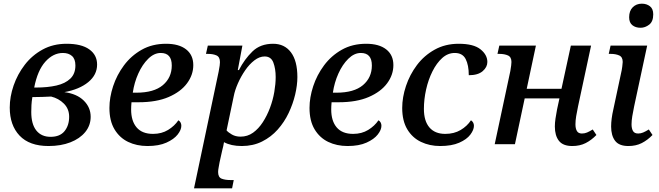

<svg xmlns="http://www.w3.org/2000/svg" viewBox="-20 -784 3586 1044"><path d="M244 10Q140 10 86.5 -46.5Q33 -103 33 -199Q33 -258 54 -319Q75 -380 114.5 -431.5Q154 -483 211.5 -514.5Q269 -546 342 -546Q423 -546 465.5 -515.5Q508 -485 508 -433Q508 -377 460 -337.5Q412 -298 330 -283Q398 -274 435.5 -237Q473 -200 473 -149Q473 -102 443.5 -66Q414 -30 362.5 -10Q311 10 244 10ZM322 -496Q269 -496 226.5 -448.5Q184 -401 166 -308H176Q239 -308 287 -319Q335 -330 362.5 -356.5Q390 -383 390 -428Q390 -463 371.5 -479.5Q353 -496 322 -496ZM255 -40Q306 -40 331 -71Q356 -102 356 -149Q356 -192 327.5 -220.5Q299 -249 258 -259Q237 -258 210.5 -257Q184 -256 156 -256Q152 -232 151 -212.5Q150 -193 150 -175Q150 -109 177.5 -74.5Q205 -40 255 -40Z M782 10Q723 10 676.5 -12.5Q630 -35 602.5 -81Q575 -127 575 -197Q575 -254 595 -315Q615 -376 654 -428.5Q693 -481 750.5 -513.5Q808 -546 883 -546Q953 -546 992 -515.5Q1031 -485 1031 -430Q1031 -377 997 -331Q963 -285 897 -256.5Q831 -228 733 -228H695Q694 -217 693.5 -207Q693 -197 693 -189Q693 -126 723 -91Q753 -56 812 -56Q859 -56 894 -77.5Q929 -99 950 -130Q966 -120 966 -100Q966 -78 946 -52.5Q926 -27 885 -8.5Q844 10 782 10ZM702 -280H721Q817 -280 865.5 -321Q914 -362 914 -428Q914 -496 854 -496Q818 -496 786 -464.5Q754 -433 732 -384Q710 -335 702 -280Z M1035 240 1169 -395Q1173 -414 1174.5 -427.5Q1176 -441 1176 -446Q1176 -474 1157.5 -482.5Q1139 -491 1111 -491H1100L1110 -536H1298L1273 -403H1279Q1310 -463 1353 -504.5Q1396 -546 1465 -546Q1527 -546 1562 -499.5Q1597 -453 1597 -365Q1597 -321 1585 -270Q1573 -219 1549.5 -169.5Q1526 -120 1490 -79.5Q1454 -39 1405 -14.5Q1356 10 1295 10Q1236 10 1198 -11Q1195 9 1188 35L1174 98Q1173 105 1169.5 123Q1166 141 1166 151Q1166 180 1185 187.5Q1204 195 1233 195H1251L1242 240ZM1288 -41Q1326 -41 1356 -62.5Q1386 -84 1409 -119.5Q1432 -155 1448 -197.5Q1464 -240 1471.5 -284Q1479 -328 1479 -365Q1479 -410 1466.5 -443.5Q1454 -477 1419 -477Q1391 -477 1363.5 -456Q1336 -435 1313 -401.5Q1290 -368 1273.5 -330.5Q1257 -293 1251 -261L1212 -75Q1221 -64 1241 -52.5Q1261 -41 1288 -41Z M1870 10Q1811 10 1764.5 -12.5Q1718 -35 1690.5 -81Q1663 -127 1663 -197Q1663 -254 1683 -315Q1703 -376 1742 -428.5Q1781 -481 1838.5 -513.5Q1896 -546 1971 -546Q2041 -546 2080 -515.5Q2119 -485 2119 -430Q2119 -377 2085 -331Q2051 -285 1985 -256.5Q1919 -228 1821 -228H1783Q1782 -217 1781.5 -207Q1781 -197 1781 -189Q1781 -126 1811 -91Q1841 -56 1900 -56Q1947 -56 1982 -77.5Q2017 -99 2038 -130Q2054 -120 2054 -100Q2054 -78 2034 -52.5Q2014 -27 1973 -8.5Q1932 10 1870 10ZM1790 -280H1809Q1905 -280 1953.5 -321Q2002 -362 2002 -428Q2002 -496 1942 -496Q1906 -496 1874 -464.5Q1842 -433 1820 -384Q1798 -335 1790 -280Z M2373 10Q2316 10 2269 -12.5Q2222 -35 2194.5 -81Q2167 -127 2167 -197Q2167 -255 2187.5 -316.5Q2208 -378 2247 -430Q2286 -482 2343.5 -514Q2401 -546 2474 -546Q2555 -546 2592.5 -516Q2630 -486 2630 -447Q2630 -419 2604.5 -397Q2579 -375 2529 -375Q2529 -430 2512 -463Q2495 -496 2453 -496Q2415 -496 2384.5 -468.5Q2354 -441 2331.5 -396Q2309 -351 2297 -297.5Q2285 -244 2285 -192Q2285 -126 2315 -91Q2345 -56 2401 -56Q2449 -56 2484.5 -77Q2520 -98 2541 -130Q2557 -119 2557 -100Q2557 -78 2537.5 -52Q2518 -26 2477 -8Q2436 10 2373 10Z M3092 10Q3041 10 3019 -18.5Q2997 -47 2997 -96Q2997 -116 3000.5 -139.5Q3004 -163 3009 -189L3022 -249H2833L2780 0H2670L2755 -398Q2758 -414 2759.5 -427.5Q2761 -441 2761 -447Q2761 -474 2742 -482.5Q2723 -491 2695 -491H2685L2695 -536H2894L2844 -301H3033L3084 -536H3194L3123 -205Q3117 -177 3113 -152.5Q3109 -128 3109 -108Q3109 -85 3117 -71.5Q3125 -58 3144 -58Q3159 -58 3172 -63.5Q3185 -69 3203 -80L3223 -50Q3196 -22 3164.5 -6Q3133 10 3092 10Z M3463 -633Q3436 -633 3418.5 -647Q3401 -661 3401 -690Q3401 -725 3420.5 -744.5Q3440 -764 3470 -764Q3496 -764 3514 -750Q3532 -736 3532 -706Q3532 -667 3510 -650Q3488 -633 3463 -633ZM3397 10Q3346 10 3324.5 -18.5Q3303 -47 3303 -96Q3303 -116 3306 -139.5Q3309 -163 3315 -189L3357 -386Q3361 -402 3363.5 -421.5Q3366 -441 3366 -447Q3366 -474 3347 -482.5Q3328 -491 3301 -491H3290L3300 -536H3499L3428 -205Q3422 -177 3418 -152Q3414 -127 3414 -108Q3414 -85 3422 -71.5Q3430 -58 3450 -58Q3464 -58 3477 -63.5Q3490 -69 3508 -80L3528 -50Q3501 -22 3469.5 -6Q3438 10 3397 10Z"/></svg>

Font: Noto Serif Medium
Style: Italic
Weight: 500
Italic angle: -12°
Designer: Monotype Design Team
Foundry: Monotype Imaging Inc.
Version: Version 2.014; ttfautohint (v1.8.4.7-5d5b)